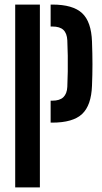

<svg xmlns="http://www.w3.org/2000/svg" viewBox="-20 -820 448 840"><path d="M46.5 0V-800H154.5V0ZM201.5 -283.5V-379.5H208.5Q241.5 -379.5 257.2 -394.8Q273 -410 274.5 -440Q276 -472 276.5 -507Q277 -542 276.5 -576.8Q276 -611.5 274.5 -643.5Q273 -674 257.5 -689Q242 -704 209 -704H201.5V-800H209Q299 -800 339.2 -762.5Q379.5 -725 382.5 -638Q384.5 -583.5 384.5 -539Q384.5 -494.5 382.5 -445.5Q379.5 -359 339.2 -321.2Q299 -283.5 208.5 -283.5Z"/></svg>

Font: Big Shoulders Stencil Display Thin
Style: Bold
Weight: 700
Version: Version 2.001